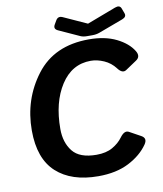

<svg xmlns="http://www.w3.org/2000/svg" viewBox="-94 -940 875 1032"><g transform="rotate(-10 343.0 -424.0)"><path d="M280.8 -793.5Q255.9 -804.7 269.5 -827.6L281.2 -847.7Q293.9 -869.6 317.9 -858.9L445.8 -800.8H446.8L604 -860.4Q630.9 -870.6 638.7 -849.1L648.9 -821.8Q656.7 -801.3 630.9 -791.5L497.1 -741.7Q480 -735.4 459 -735.4H429.7Q408.7 -735.4 394.5 -741.7ZM48.8 -287.1Q48.8 -457 147.5 -586.9Q246.1 -716.8 435.5 -716.8Q523.4 -716.8 585 -686.3Q646.5 -655.8 673.8 -610.8Q693.4 -578.6 665.5 -560.1L605 -519.5Q582.5 -504.4 558.1 -537.1Q533.7 -569.3 497.1 -585.4Q460.4 -601.6 425.3 -601.6Q322.3 -601.6 261.7 -507.8Q201.2 -414.1 201.2 -268.6Q201.2 -194.8 239.3 -146.7Q277.3 -98.6 369.6 -98.6Q422.4 -98.6 457.5 -118.9Q492.7 -139.2 512.7 -167Q538.6 -202.6 561.5 -189.9L623.5 -155.8Q653.8 -139.2 632.3 -107.9Q595.2 -54.2 526.4 -18.8Q457.5 16.6 359.4 16.6Q212.9 16.6 130.9 -58.3Q48.8 -133.3 48.8 -287.1Z"/></g></svg>

Font: Istok
Style: Bold Italic
Weight: 700
Italic angle: -13°
Designer: Andrey V. Panov
Foundry: Andrey V. Panov
Version: Version 1.0.3